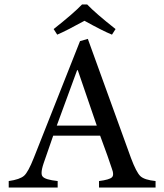

<svg xmlns="http://www.w3.org/2000/svg" viewBox="-20 -839 734 859"><path d="M497 -709 481 -684Q439 -701 358 -746Q274 -700 236 -684L220 -709Q310 -780 347 -819H370Q407 -780 497 -709ZM676 0H423V-29Q470 -35 481 -46Q486 -51 486 -60Q486 -71 480 -86Q467 -127 428 -232H218L175 -108Q166 -81 166 -66Q166 -54 171 -49Q182 -35 238 -29V0H19V-29Q69 -36 88 -53Q106 -69 131 -132L338 -655L373 -665L566 -132Q590 -68 608 -51Q626 -34 676 -29ZM413 -277 328 -525H325L234 -277Z"/></svg>

Font: Pochaevsk
Style: Regular
Weight: 400
Version: Version 1.210; ttfautohint (v1.8.4.7-5d5b)